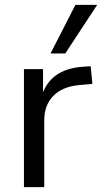

<svg xmlns="http://www.w3.org/2000/svg" viewBox="-20 -774 422 794"><path d="M79 0V-488H158V-373H151Q169 -432 211.5 -462.5Q254 -493 322 -498L355 -500L362 -427L305 -422Q237 -415 200 -377Q163 -339 163 -276V0ZM189 -553 292 -754H382L250 -553Z"/></svg>

Font: Nunito Sans 11pt
Style: Regular
Weight: 400
Version: Version 3.101;gftools[0.9.27]